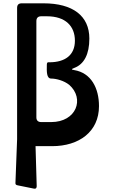

<svg xmlns="http://www.w3.org/2000/svg" viewBox="-20 -880 689 1156"><path d="M427 -458C408 -461 409 -464 427 -471C486 -493 518 -553 518 -648C518 -784 419 -860 242 -860H111C92 -860 83 -851 83 -832V-42L73 221C72 231 77 234 87 236L186 256C196 258 201 251 201 241L194 0H294C456 0 576 -87 576 -241C576 -349 529 -441 427 -458ZM288 -145H228C209 -145 199 -155 199 -173V-753C199 -772 209 -782 228 -782H262C375 -782 431 -722 431 -635C431 -548 372 -505 277 -505H270C265 -505 262 -500 262 -490C261 -449 260 -407 288 -407C319 -407 366 -394 397 -369C491 -286 440 -145 288 -145Z"/></svg>

Font: OpenDyslexic3
Style: Regular
Weight: 400
Designer: Abelardo Gonzalez
Version: Version 3.001;PS 003.001;hotconv 1.0.88;makeotf.lib2.5.64775